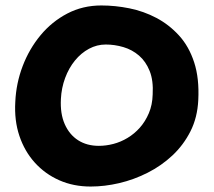

<svg xmlns="http://www.w3.org/2000/svg" viewBox="-20 -676 782 703"><path d="M312 7Q249 7 197 -16Q145 -39 107.5 -80.5Q70 -122 51 -178.5Q32 -235 36 -303Q39 -371 63 -434Q87 -497 128.5 -547Q170 -597 226.5 -626.5Q283 -656 351 -656Q402 -656 454 -645.5Q506 -635 552.5 -610.5Q599 -586 635.5 -546Q672 -506 691 -447.5Q710 -389 706 -310Q703 -246 677.5 -195.5Q652 -145 611.5 -107Q571 -69 520.5 -43.5Q470 -18 416.5 -5.5Q363 7 312 7ZM342 -142Q368 -142 395 -149Q422 -156 447 -171Q472 -186 492 -208.5Q512 -231 525 -261.5Q538 -292 539 -330Q542 -381 528 -416Q514 -451 489 -472.5Q464 -494 432 -503.5Q400 -513 367 -513Q335 -513 306 -497.5Q277 -482 254.5 -454.5Q232 -427 218.5 -390.5Q205 -354 203 -314Q200 -260 217 -221.5Q234 -183 266 -162.5Q298 -142 342 -142Z"/></svg>

Font: Sour Gummy Black
Style: Bold
Weight: 700
Version: Version 1.000